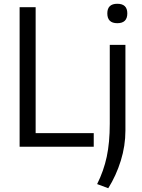

<svg xmlns="http://www.w3.org/2000/svg" viewBox="-20 -778 755 1018"><path d="M495 198Q530 128 546 53Q562 -22 562 -122V-540H645V-86Q645 -5 620.5 74Q596 153 554 220ZM602 -655Q549 -655 549 -707Q549 -758 602 -758Q655 -758 655 -707Q655 -655 602 -655ZM84 -740H169V-72H477V0H84Z"/></svg>

Font: Encode Sans Narrow
Style: Regular
Weight: 400
Designer: Pablo Impallari, Andres Torresi
Foundry: Pablo Impallari, Andres Torresi
Version: Version 1.000; ttfautohint (v1.00) -l 8 -r 50 -G 200 -x 14 -